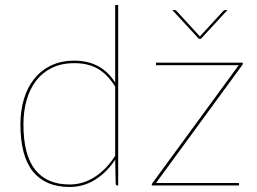

<svg xmlns="http://www.w3.org/2000/svg" viewBox="-20 -740 1026 766"><path d="M439.5 -394.5Q423.5 -420 405.8 -438Q388 -456 368 -467Q348 -478 325.2 -483Q302.5 -488 276.5 -488Q225 -488 187 -469.2Q149 -450.5 123.8 -417.5Q98.5 -384.5 86 -340Q73.5 -295.5 73.5 -244Q73.5 -122 120.2 -63Q167 -4 257.5 -4Q312 -4 358.8 -34.5Q405.5 -65 439.5 -118.5ZM451.5 -720V0H448.5Q441.5 0 441.5 -8L439.5 -103Q406.5 -52.5 359.8 -23.2Q313 6 257.5 6Q162 6 111.8 -55.2Q61.5 -116.5 61.5 -244Q61.5 -297 75 -343.5Q88.5 -390 115.5 -424.2Q142.5 -458.5 182.8 -478.2Q223 -498 276.5 -498Q384.5 -498 439.5 -410.5V-720ZM948.5 -490V-485Q948.5 -483.5 947.8 -482.5Q947 -481.5 945.5 -479L602.5 -10H933.5V0H585.5V-3Q585.5 -5.5 586.2 -6.5Q587 -7.5 588.5 -10L932.5 -480H602.5V-490ZM887.5 -700 781.5 -585H773.5L667.5 -700H676.5Q679 -700 681 -698.8Q683 -697.5 684.5 -696L774.5 -598Q776.5 -596 777.5 -594.5Q778.5 -596 780.5 -598L870.5 -696Q874.5 -700 878.5 -700Z"/></svg>

Font: Lato 2
Style: Regular
Weight: 100
Designer: Lukasz Dziedzic with Adam Twardoch and Botio Nikoltchev
Foundry: tyPoland Lukasz Dziedzic
Version: Version 2.015; 2015-08-06; http://www.latofonts.com/